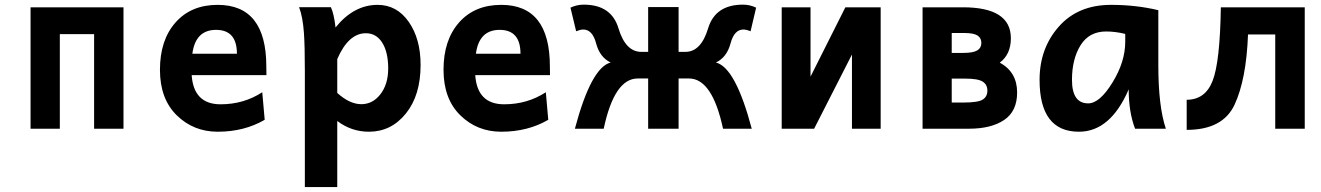

<svg xmlns="http://www.w3.org/2000/svg" viewBox="-20 -543 5573 810"><path d="M501 0H377V-398.9H232.4V0H108.9V-512.2H501Z M898.4 12.7Q796.4 12.7 725.6 -56.6Q654.8 -126 654.8 -248.5Q654.8 -374 720.5 -448.2Q786.1 -522.5 898.4 -522.5Q1103.5 -522.5 1103.5 -262.7L1104 -226.1H788.6Q796.9 -103 910.6 -103Q1008.3 -103 1086.4 -153.8L1096.7 -37.6Q1010.3 12.7 898.4 12.7ZM979.5 -316.4Q979.5 -417 891.6 -417Q804.7 -417 791.5 -316.4Z M1504.4 -103.5Q1551.3 -103.5 1583.5 -143.6Q1617.7 -186.5 1617.7 -253.9Q1617.7 -323.2 1592.5 -363Q1567.4 -402.8 1523.4 -402.8Q1450.2 -402.8 1402.8 -293.9V-150.9Q1455.1 -103.5 1504.4 -103.5ZM1402.8 246.1H1266.1V-243.7Q1266.1 -350.1 1262.2 -403.8Q1257.3 -473.1 1241.7 -512.7H1376Q1389.2 -483.9 1395.5 -427.2Q1472.7 -522.5 1572.8 -522.5Q1654.3 -522.5 1704.3 -450.9Q1754.4 -379.4 1754.4 -269Q1754.4 -141.1 1692.4 -64.2Q1630.4 12.7 1536.6 12.7Q1462.4 12.7 1402.8 -32.7Z M2094.7 12.7Q1992.7 12.7 1921.9 -56.6Q1851.1 -126 1851.1 -248.5Q1851.1 -374 1916.7 -448.2Q1982.4 -522.5 2094.7 -522.5Q2299.8 -522.5 2299.8 -262.7L2300.3 -226.1H1984.9Q1993.2 -103 2106.9 -103Q2204.6 -103 2282.7 -153.8L2293 -37.6Q2206.5 12.7 2094.7 12.7ZM2175.8 -316.4Q2175.8 -417 2087.9 -417Q2001 -417 1987.8 -316.4Z M2842.8 -513.2V-324.2H2871.6Q2937.5 -324.2 2967.5 -423.8Q2997.6 -523.4 3114.7 -523.4Q3143.6 -523.4 3169.9 -510.7L3146.5 -411.1Q3128.4 -418.5 3116.2 -418.5Q3077.6 -418.5 3062 -359.9Q3046.4 -301.3 3000.5 -279.3Q3083 -258.3 3151.4 0H3030.3Q2984.9 -211.9 2886.7 -211.9H2842.8V0H2714.4V-211.9H2670.4Q2571.8 -211.9 2526.9 0H2405.3Q2474.1 -258.3 2556.2 -279.3Q2510.3 -301.3 2494.9 -359.9Q2479.5 -418.5 2440.4 -418.5Q2428.7 -418.5 2410.6 -411.1L2386.7 -510.7Q2413.1 -523.4 2442.4 -523.4Q2559.1 -523.4 2589.1 -423.8Q2619.1 -324.2 2685.5 -324.2H2714.4V-513.2Z M3277.8 0V-512.2H3399.4V-219.7L3546.4 -512.2H3695.3V0H3574.2V-313L3414.6 0Z M4067.9 0H3872.1V-512.2H4042.5Q4244.6 -512.2 4244.6 -381.8Q4244.6 -313.5 4197.8 -278.8Q4271 -238.8 4271 -152.8Q4271 -73.7 4216.3 -36.9Q4161.6 0 4067.9 0ZM4044.4 -319.8Q4085.4 -319.8 4102.8 -330.3Q4120.1 -340.8 4120.1 -361.8Q4120.1 -382.8 4103.8 -393.3Q4087.4 -403.8 4047.4 -403.8H3995.1V-319.8ZM4043.9 -110.4Q4106 -110.4 4125.7 -122.8Q4145.5 -135.3 4145.5 -160.6Q4145.5 -186 4125.7 -198.7Q4106 -211.4 4051.3 -211.4H3995.1V-110.4Z M4570.8 -106.9Q4619.1 -106.9 4673.1 -194.6Q4727.1 -282.2 4727.1 -366.7V-399.9Q4686 -410.2 4646.5 -410.2Q4574.7 -410.2 4538.6 -352.1Q4502.4 -293.9 4502.4 -206.1Q4502.4 -106.9 4570.8 -106.9ZM4531.7 12.7Q4365.7 12.7 4365.7 -206.1Q4365.7 -338.9 4446.8 -430.7Q4527.8 -522.5 4667 -522.5Q4772.5 -522.5 4866.7 -500V-266.1Q4866.7 -94.7 4898.4 0H4768.6Q4741.7 -69.8 4741.7 -166Q4664.6 12.7 4531.7 12.7Z M4986.3 4.9V-122.1Q5064.9 -122.1 5095.9 -202.4Q5127 -282.7 5130.4 -512.2H5484.4V0H5359.9V-397.5H5245.1Q5237.8 -207 5188.2 -101.1Q5138.7 4.9 4986.3 4.9Z"/></svg>

Font: Cadman
Style: Bold
Weight: 700
Designer: Paul James MIller
Foundry: High-Logic / Made with FontCreator
Version: Version 2.114;March 28, 2021;FontCreator 13.0.0.2683 64-bit